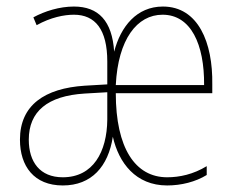

<svg xmlns="http://www.w3.org/2000/svg" viewBox="-20 -557 721 587"><path d="M478 -537C398 -537 349 -476 329 -399C323 -493 281 -537 206 -537C162 -537 117 -523 82 -504L92 -480C135 -504 176 -512 206 -512C271 -512 308 -467 308 -369V-299L239 -295C117 -287 41 -236 41 -130C41 -49 84 10 172 10C260 10 311 -48 325 -139C343 -59 395 10 491 10C534 10 578 -1 612 -22V-49C571 -24 529 -15 491 -15C393 -15 334 -105 334 -272H629V-299C631 -427 586 -537 478 -537ZM477 -512C564 -512 605 -421 604 -297H334C341 -437 399 -512 477 -512ZM239 -271 308 -275V-191C307 -93 265 -15 172 -15C102 -15 68 -62 68 -130C68 -216 125 -264 239 -271Z"/></svg>

Font: Noto Sans Armenian Condensed Thin
Style: Regular
Weight: 100
Width: 3
Designer: Monotype Design Team
Foundry: Monotype Imaging Inc.
Version: Version 2.008